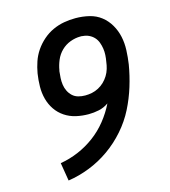

<svg xmlns="http://www.w3.org/2000/svg" viewBox="-111 -832 823 930"><g transform="rotate(-15 300.0 -367.5)"><path d="M118 8 103 -83Q150 -91 193.5 -109.5Q237 -128 275.5 -156.5Q314 -185 344.5 -223Q375 -261 396 -304Q373 -288 347 -282.5Q321 -277 296 -277Q263 -277 232.5 -284Q202 -291 176.5 -308Q151 -325 134 -350Q117 -375 109 -405Q101 -435 101.5 -467.5Q102 -500 107 -532Q112 -561 121.5 -589Q131 -617 148 -642Q165 -667 188.5 -687.5Q212 -708 239.5 -720.5Q267 -733 295.5 -738Q324 -743 353 -743Q388 -743 421.5 -735Q455 -727 480.5 -707Q506 -687 522.5 -658.5Q539 -630 546 -597.5Q553 -565 551.5 -529.5Q550 -494 545 -460Q536 -406 519.5 -352.5Q503 -299 477.5 -248.5Q452 -198 413 -153.5Q374 -109 326.5 -75.5Q279 -42 225.5 -21Q172 0 118 8ZM303 -369Q320 -369 337 -372.5Q354 -376 370 -384.5Q386 -393 399 -405.5Q412 -418 421.5 -433.5Q431 -449 436 -466Q441 -483 443 -500Q446 -516 447 -533Q448 -550 445.5 -566Q443 -582 437.5 -597Q432 -612 421.5 -623.5Q411 -635 396.5 -642Q382 -649 366 -650L360 -651H353Q328 -651 302.5 -641.5Q277 -632 257.5 -613Q238 -594 227.5 -569Q217 -544 213 -519Q213 -518 212.5 -517.5Q212 -517 212 -517Q210 -499 209 -481.5Q208 -464 210.5 -447Q213 -430 220.5 -415Q228 -400 240 -389Q252 -378 268.5 -373.5Q285 -369 303 -369Z"/></g></svg>

Font: Iosevka Curly SmBdExObl
Style: Regular
Weight: 600
Width: 7
Italic angle: -9°
Monospace: yes
Designer: Belleve Invis
Foundry: Belleve Invis
Version: Version 11.1.0; ttfautohint (v1.8.3)